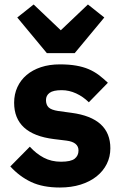

<svg xmlns="http://www.w3.org/2000/svg" viewBox="-20 -824 544 856"><path d="M247 12Q171 12 119 -12.5Q67 -37 26 -82L113 -170Q141 -139 175 -121Q209 -103 252 -103Q296 -103 313 -116.5Q330 -130 330 -153Q330 -190 277 -197L220 -204Q43 -226 43 -366Q43 -404 57.5 -435.5Q72 -467 98.5 -489.5Q125 -512 162.5 -524.5Q200 -537 247 -537Q288 -537 319.5 -531.5Q351 -526 375.5 -515.5Q400 -505 420.5 -489.5Q441 -474 461 -455L376 -368Q351 -393 319.5 -407.5Q288 -422 255 -422Q217 -422 201 -410Q185 -398 185 -378Q185 -357 196.5 -345.5Q208 -334 240 -329L299 -321Q472 -298 472 -163Q472 -125 456 -93Q440 -61 410.5 -37.5Q381 -14 339.5 -1Q298 12 247 12ZM189 -587 57 -746 130 -804 251 -689 372 -804 445 -746 313 -587Z"/></svg>

Font: IBM Plex Thai
Style: Bold
Weight: 700
Designer: Mike Abbink, Paul van der Laan, Pieter van Rosmalen, Ben Mitchell, Mark Frömberg
Foundry: Bold Monday
Version: Version 1.0